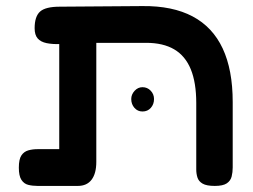

<svg xmlns="http://www.w3.org/2000/svg" viewBox="-20 -603 833 632"><path d="M104 9Q87 9 73 5.5Q59 2 50.5 -11Q42 -24 42 -51Q42 -79 50.5 -91.5Q59 -104 73 -108Q87 -112 103 -112H175V-501L241 -462Q208 -459 180.5 -458Q153 -457 133.5 -461Q114 -465 104 -476.5Q94 -488 94 -510Q94 -549 112 -565Q130 -581 177 -581L449 -583Q548 -584 614 -549Q680 -514 713 -443.5Q746 -373 746 -267V-52Q746 -36 742.5 -22Q739 -8 726.5 0.5Q714 9 687 9Q660 9 647 1.5Q634 -6 630 -18.5Q626 -31 626 -45V-264Q626 -331 608 -375Q590 -419 553.5 -440.5Q517 -462 461 -462H297V-70Q297 -32 281.5 -11.5Q266 9 236 9ZM449 -236Q433 -236 422.5 -248Q412 -260 412 -277Q412 -292 423 -304Q434 -316 449 -316Q465 -316 476 -304.5Q487 -293 487 -277Q487 -260 476.5 -248Q466 -236 449 -236Z"/></svg>

Font: Fredoka SemiExpanded Medium
Style: Regular
Weight: 500
Width: 6
Designer: Ben Nathan
Foundry: Milena B. Brandão, Ben Nathan
Version: Version 2.001